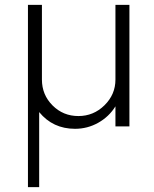

<svg xmlns="http://www.w3.org/2000/svg" viewBox="-20 -520 634 790"><path d="M455 -500H512.5V0H455V-82.5Q428.8 -40 384.4 -15Q340 10 288.8 10Q197.5 10 141.2 -58.8V250H95V-500H152.5V-192.5Q152.5 -130 196.2 -86.2Q240 -42.5 302.5 -42.5Q365 -42.5 410 -86.9Q455 -131.2 455 -192.5Z"/></svg>

Font: Now Light
Style: Regular
Weight: 300
Designer: Alfredo Marco Pradil
Foundry: Alfredo Marco Pradil
Version: Version 1.002;PS 001.002;hotconv 1.0.88;makeotf.lib2.5.64775